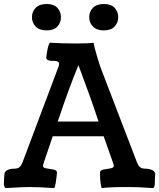

<svg xmlns="http://www.w3.org/2000/svg" viewBox="-25 -941 801 966"><path d="M210 -920.9Q245.6 -920.9 263.7 -901.4Q281.7 -881.8 281.7 -854.5Q281.7 -827.1 263.7 -807.6Q245.6 -788.1 210 -788.1Q173.3 -788.1 154.5 -807.4Q135.7 -826.7 135.7 -854.5Q135.7 -882.3 154.5 -901.6Q173.3 -920.9 210 -920.9ZM498 -920.9Q533.7 -920.9 551.8 -901.6Q569.8 -882.3 569.8 -854.5Q569.8 -827.1 551.8 -807.6Q533.7 -788.1 498 -788.1Q461.4 -788.1 442.6 -807.4Q423.8 -826.7 423.8 -854.5Q423.8 -882.3 442.6 -901.6Q461.4 -920.9 498 -920.9ZM363.3 -722.2Q424.3 -722.2 446.3 -726.1V-724.1Q449.2 -703.6 464.1 -654.3Q479 -605 483.9 -593.8L664.6 -123Q670.4 -108.4 679.2 -100.3Q688 -92.3 707 -92.3Q724.1 -92.3 738.3 -86.4Q752.4 -80.6 755.9 -68.8Q753.9 -37.6 753.9 -18.6Q753.9 0 745.6 5.4Q672.4 0 622.6 0Q522.9 0 486.3 5.4Q478 -22.9 478 -72.8Q478 -84.5 495.4 -87.9Q512.7 -91.3 530 -93.8Q547.4 -96.2 547.4 -106Q547.4 -112.8 543 -124L496.6 -255.4H240.2L195.8 -124Q191.4 -110.8 191.4 -106Q191.4 -96.2 209 -93.8Q226.6 -91.3 244.1 -87.9Q261.7 -84.5 261.7 -72.8Q255.9 -10.3 248.5 5.4Q171.4 0 120.1 0Q90.3 0 2.9 5.4Q-5.4 0 -5.4 -18.6Q-5.4 -37.6 -2.4 -68.8Q1 -80.6 14.6 -86.4Q28.3 -92.3 45.4 -92.3Q64.5 -92.3 73.2 -100.3Q82 -108.4 87.9 -123L268.6 -603.5Q272.5 -614.3 272.5 -619.6Q272.5 -629.4 262.2 -632.6Q252 -635.7 240 -634.8Q228 -633.8 217.8 -637.9Q207.5 -642.1 207.5 -652.8Q207.5 -653.8 208.5 -657.7Q215.3 -712.4 225.6 -726.1Q285.6 -722.2 363.3 -722.2ZM369.6 -613.3Q318.4 -488.3 265.6 -329.6H470.7Q447.3 -400.4 421.9 -471.2Q396.5 -542 382.8 -577.6Z"/></svg>

Font: Coustard
Style: Regular
Weight: 400
Foundry: vernon adams
Version: Version 1.000